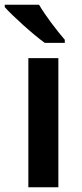

<svg xmlns="http://www.w3.org/2000/svg" viewBox="-38 -786 345 806"><path d="M126 -766H-18V-756C15 -719 101 -641 150 -606H234V-619C202 -656 152 -721 126 -766ZM207 0V-542H81V0Z"/></svg>

Font: Noto Sans Bengali UI SemiBold
Style: Regular
Weight: 600
Designer: Jelle Bosma - Monotype Design Team
Foundry: Monotype Imaging Inc.
Version: Version 2.003